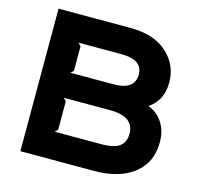

<svg xmlns="http://www.w3.org/2000/svg" viewBox="-115 -932 1091 1054"><g transform="rotate(15 431.0 -405.0)"><path d="M644 -247Q644 -345 507 -345H244L260 -329V-168L244 -152H507Q584 -152 614 -176.5Q644 -201 644 -247ZM609 -574Q609 -658 489 -658H244L260 -642V-502L244 -487H489Q609 -487 609 -574ZM817 -245Q817 -130 734.5 -65Q652 0 507 0H90V-810H499Q633 -810 707.5 -742.5Q782 -675 782 -576Q782 -473 706 -422V-421Q756 -403 786.5 -356.5Q817 -310 817 -245Z"/></g></svg>

Font: Sinkin Sans 700 Bold
Style: Bold
Weight: 700
Designer: Keith Bates
Foundry: K-Type
Version: Sinkin Sans (version 1.0)  by Keith Bates   •   © 2014   www